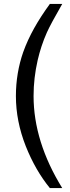

<svg xmlns="http://www.w3.org/2000/svg" viewBox="-20 -748 355 978"><path d="M297 210C200 53 151 -104 151 -259C151 -320 158 -381 172 -442C183 -489 198 -536 219 -583C232 -612 258 -660 297 -728H234C173 -644 128 -566 98 -482C74 -413 61 -338 61 -259C61 -173 78 -88 111 -4C144 79 185 150 234 210Z"/></svg>

Font: Orkun
Style: Regular
Weight: 400
Designer: Emir Sar√Ñ¬±, Erk Yurtsever
Foundry: Emir Sar√Ñ¬±
Version: Version 1.000;PS 001.001;hotconv 1.0.56